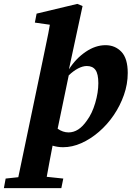

<svg xmlns="http://www.w3.org/2000/svg" viewBox="-99 -741 693 986"><path d="M225 15Q197 15 171 7Q163 48 155.5 88Q148 128 141 167L226 176L216 225H-79L-70 176L-5 169L119 -424Q130 -480 140 -525.5Q150 -571 157 -614L80 -625L89 -671L298 -721L325 -710L255 -385Q290 -440 340.5 -474.5Q391 -509 443 -509Q492 -509 524.5 -475Q557 -441 557 -366Q557 -309 537.5 -253.5Q518 -198 485 -149.5Q452 -101 409 -64Q366 -27 319 -6Q272 15 225 15ZM347 -402Q326 -402 302 -389.5Q278 -377 254 -354L197 -80Q224 -61 253 -61Q279 -61 302.5 -76Q326 -91 348 -123Q374 -158 390 -212Q406 -266 406 -314Q406 -361 391.5 -381.5Q377 -402 347 -402Z"/></svg>

Font: Source Serif 4 SmText
Style: Bold Italic
Weight: 700
Italic angle: -12°
Designer: Frank Grießhammer
Foundry: Adobe
Version: Version 4.005;hotconv 1.1.0;makeotfexe 2.6.0